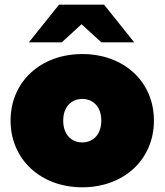

<svg xmlns="http://www.w3.org/2000/svg" viewBox="-20 -787 700 817"><path d="M330 10C507 10 635 -108 635 -274C635 -440 507 -557 330 -557C154 -557 25 -440 25 -274C25 -108 154 10 330 10ZM330 -181C285 -181 249 -213 249 -274C249 -334 285 -366 330 -366C375 -366 411 -334 411 -274C411 -213 375 -181 330 -181ZM103 -607H243L327 -684L411 -607H551L423 -767H231Z"/></svg>

Font: Chess Sans Black
Style: Regular
Weight: 900
Designer: Wolf Bōese
Foundry: Wolf Bōese
Version: Version 7.223;Glyphs 3.3 (3306)